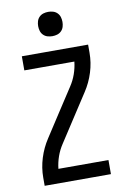

<svg xmlns="http://www.w3.org/2000/svg" viewBox="-102 -1013 704 1073"><g transform="rotate(-10 250.0 -477.0)"><path d="M62 0V-46Q62 -102 79 -156.5Q96 -211 127 -258L212 -389L298 -521Q318 -551 330 -585Q342 -619 346 -655H62V-735H438V-689Q438 -633 421 -578.5Q404 -524 373 -477L202 -214Q182 -184 170 -150Q158 -116 154 -80H438V0ZM250 -816Q236 -816 222.5 -820Q209 -824 199 -834Q189 -844 185 -857.5Q181 -871 181 -885Q181 -899 185 -912.5Q189 -926 199 -936Q209 -946 222.5 -950Q236 -954 250 -954Q264 -954 277.5 -950Q291 -946 301 -936Q311 -926 315 -912.5Q319 -899 319 -885Q319 -871 315 -857.5Q311 -844 301 -834Q291 -824 277.5 -820Q264 -816 250 -816Z"/></g></svg>

Font: Iosevka Curly Medium
Style: Regular
Weight: 500
Monospace: yes
Designer: Belleve Invis
Foundry: Belleve Invis
Version: Version 22.1.2; ttfautohint (v1.8.4)